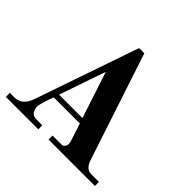

<svg xmlns="http://www.w3.org/2000/svg" viewBox="-179 -909 1089 1089"><g transform="rotate(45 365.0 -365.0)"><path d="M442.9 -92.8 411.1 -189.9H201.2L186 -145Q171.9 -103.5 171.9 -86.9Q171.9 -65.4 182.9 -48.8Q193.8 -32.2 221.2 -32.2H268.1V0H7.8V-32.2H44.9Q105.5 -32.2 130.9 -105L346.2 -730H388.2L602.1 -83Q619.6 -32.2 661.1 -32.2H722.2V0H350.1V-32.2H421.9Q433.6 -32.2 441.4 -41.5Q449.2 -50.8 449.2 -64Q449.2 -73.7 442.9 -92.8ZM308.1 -501 211.9 -222.2H399.9Z"/></g></svg>

Font: Flanker Steampunk
Style: Bold
Weight: 700
Designer: Alexey Kryukov, Leonardo Di Lena
Foundry: Alexey Kryukov, Leonardo Di Lena
Version: 1.210